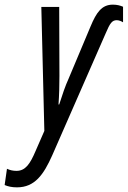

<svg xmlns="http://www.w3.org/2000/svg" viewBox="-114 -566 550 827"><path d="M-41 241C36 241 74 186 111 103L341 -422C360 -467 369 -479 389 -479C398 -479 408 -475 416 -470V-537C404 -542 391 -546 372 -546C324 -546 301 -512 276 -452L181 -226C168 -198 154 -157 141 -116H138C141 -157 142 -199 142 -239L141 -536H64L77 -2L39 85C16 139 -4 170 -43 170C-58 170 -71 167 -84 161L-94 231C-80 237 -63 241 -41 241Z"/></svg>

Font: Noto Sans ExtraCondensed
Style: Italic
Weight: 400
Width: 2
Italic angle: -12°
Designer: Monotype Design Team
Foundry: Monotype Imaging Inc.
Version: Version 2.013